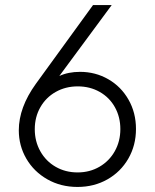

<svg xmlns="http://www.w3.org/2000/svg" viewBox="-20 -740 620 768"><path d="M55.2 -218.8Q55.2 -310.1 123.5 -404.8L352.1 -719.7H426.8L217.3 -436Q252.9 -452.6 300.3 -452.6Q361.8 -452.6 413.1 -423.1Q464.4 -393.6 494.1 -341.3Q523.9 -289.1 523.9 -224.1Q523.9 -158.7 493.4 -105.7Q462.9 -52.7 409.7 -22.5Q356.4 7.8 290 7.8Q223.1 7.8 169.4 -22.7Q115.7 -53.2 85.4 -105.2Q55.2 -157.2 55.2 -218.8ZM461.4 -223.6Q461.4 -272 439.7 -311Q418 -350.1 378.9 -372.3Q339.8 -394.5 291 -394.5Q242.2 -394.5 202.9 -372.3Q163.6 -350.1 141.4 -311Q119.1 -272 119.1 -223.1Q119.1 -174.3 141.4 -134.8Q163.6 -95.2 202.6 -72.8Q241.7 -50.3 290.5 -50.3Q338.9 -50.3 377.9 -73Q417 -95.7 439.2 -135.3Q461.4 -174.8 461.4 -223.6Z"/></svg>

Font: Reddit Sans Light
Style: Regular
Weight: 300
Designer: Stephen Hutchings
Foundry: Reddit
Version: Version 1.013